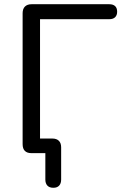

<svg xmlns="http://www.w3.org/2000/svg" viewBox="-20 -725 582 909"><path d="M232.6 164Q214.1 164 204.4 153.8Q194.7 143.5 194.7 125.1V0H128.3Q108.4 0 97.7 -10.6Q87.1 -21.2 87.1 -42.7V-662.3Q87.1 -683.2 98.2 -694.1Q109.4 -705 129.7 -705H497.1Q515.6 -705 525.1 -696Q534.6 -687 534.6 -669.5Q534.6 -653 525.1 -643.5Q515.6 -634.1 497.1 -634.1H169.5V-31.7L132.2 -69.1H228Q248 -69.1 258.8 -58.3Q269.5 -47.6 269.5 -27.6V125.1Q269.5 143.5 260 153.8Q250.6 164 232.6 164Z"/></svg>

Font: Nunito ExtraLight
Style: Regular
Weight: 200
Designer: Vernon Adams
Foundry: Vernon Adams
Version: Version 3.602